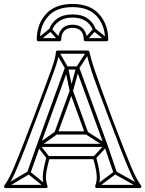

<svg xmlns="http://www.w3.org/2000/svg" viewBox="-33 -944 736 972"><path d="M105 -73 121 -67 170 -205Q170 -205 170 -205Q170 -205 170 -205L312 -597Q313 -599 307.5 -595.5Q302 -592 304 -592H360Q362 -592 356.5 -595.5Q351 -599 352 -597L495 -205Q496 -205 495.5 -205Q495 -205 495 -205L542 -67L558 -73L511 -211Q511 -211 511 -211Q511 -211 511 -211L368 -603Q365 -608 360 -608H304Q299 -608 296 -603L154 -211Q154 -211 154 -211Q154 -211 154 -211ZM503 -200V-216H162V-200ZM265 -684 251 -676 297 -596Q297 -595 296.5 -597Q296 -599 296 -598L320 -481Q322 -475 328 -475Q334 -475 336 -481L368 -598Q368 -599 367 -597Q366 -595 367 -596L419 -676L405 -684L353 -604Q353 -604 353 -603.5Q353 -603 352 -602L320 -485Q319 -479 328.5 -478.5Q338 -478 336 -485L312 -602Q312 -602 311.5 -602.5Q311 -603 311 -604ZM256 -264 246 -278 157 -215Q155 -213 154.5 -209.5Q154 -206 156 -203L204 -141L216 -151L168 -213Q167 -215 165.5 -207.5Q164 -200 167 -201ZM409 -278 401 -264 499 -201Q502 -200 500.5 -208Q499 -216 497 -213L440 -151L452 -141L509 -203Q511 -205 511 -209Q511 -213 507 -215ZM195 6 205 -6 118 -76Q116 -78 113.5 -78.5Q111 -79 109 -77L-9 -7L-1 7L117 -63Q119 -65 112.5 -65.5Q106 -66 108 -64ZM671 7 679 -7 554 -77Q552 -79 549.5 -78.5Q547 -78 545 -76L451 -6L461 6L555 -64Q557 -65 550.5 -65Q544 -65 546 -63ZM210 -138H446L438 -144Q450 -103 454 -77.5Q458 -52 456.5 -35Q455 -18 449 -3Q448 1 450 4.5Q452 8 456 8H675Q680 8 682 3.5Q684 -1 681 -5Q670 -20 658.5 -41Q647 -62 631.5 -98.5Q616 -135 592 -196Q568 -257 532 -352Q499 -441 478 -499Q457 -557 445.5 -591.5Q434 -626 428.5 -646.5Q423 -667 420 -681Q419 -684 417 -686Q415 -688 412 -688H258Q255 -688 252.5 -686Q250 -684 250 -680Q249 -665 243.5 -643.5Q238 -622 225 -586.5Q212 -551 191 -494Q170 -437 138 -352Q102 -257 78 -196Q54 -135 38.5 -98.5Q23 -62 11.5 -41Q0 -20 -11 -5Q-14 -1 -12 3.5Q-10 8 -5 8H200Q205 8 207 4.5Q209 1 207 -3Q202 -18 200 -35Q198 -52 202.5 -77.5Q207 -103 218 -144ZM320 -480 397 -268 405 -279H251L259 -268L336 -480ZM210 -154Q207 -154 205 -152.5Q203 -151 202 -148Q190 -104 186 -76.5Q182 -49 184.5 -31Q187 -13 193 3L200 -8H-5L1 5Q13 -10 24.5 -31.5Q36 -53 52 -90Q68 -127 92 -188.5Q116 -250 152 -346Q185 -433 206.5 -491Q228 -549 241 -585Q254 -621 259.5 -643Q265 -665 266 -680L258 -672H412L404 -679Q407 -664 412.5 -643.5Q418 -623 429.5 -587.5Q441 -552 462.5 -494Q484 -436 518 -346Q554 -250 578 -188.5Q602 -127 618 -90Q634 -53 645.5 -31.5Q657 -10 669 5L675 -8H456L463 3Q470 -13 472 -31Q474 -49 470 -76.5Q466 -104 454 -148Q453 -151 451 -152.5Q449 -154 446 -154ZM336 -486Q334 -491 328 -491Q322 -491 320 -486L243 -274Q242 -270 244.5 -266.5Q247 -263 251 -263H405Q410 -263 412 -266.5Q414 -270 413 -274ZM216 -796 230 -790Q241 -820 267.5 -837.5Q294 -855 334 -855Q334 -855 334 -855Q334 -855 334 -855Q375 -855 401 -837.5Q427 -820 438 -790L452 -796Q439 -831 410 -851Q381 -871 334 -871Q334 -871 334 -871Q334 -871 334 -871Q288 -871 258.5 -851Q229 -831 216 -796ZM263 -738 275 -748 229 -798Q227 -801 223.5 -801Q220 -801 218 -799L156 -749L166 -737L228 -787Q230 -789 222.5 -789.5Q215 -790 217 -788ZM502 -737 512 -749 450 -799Q448 -801 444.5 -801Q441 -801 439 -798L393 -748L405 -738L451 -788Q453 -790 445.5 -789.5Q438 -789 440 -787ZM334 -908Q416 -908 457.5 -861Q499 -814 499 -743L507 -751H399L407 -743Q407 -777 388 -798Q369 -819 334 -819Q300 -819 280.5 -798Q261 -777 261 -743L269 -751H161L169 -743Q169 -814 210.5 -861Q252 -908 334 -908ZM334 -924Q245 -924 199 -872Q153 -820 153 -743Q153 -740 155.5 -737.5Q158 -735 161 -735H269Q272 -735 274.5 -737.5Q277 -740 277 -743Q277 -771 291.5 -787Q306 -803 334 -803Q363 -803 377 -787Q391 -771 391 -743Q391 -740 393.5 -737.5Q396 -735 399 -735H507Q510 -735 512.5 -737.5Q515 -740 515 -743Q515 -820 469 -872Q423 -924 334 -924Z"/></svg>

Font: Tilt Prism
Style: Regular
Weight: 400
Version: Version 1.000